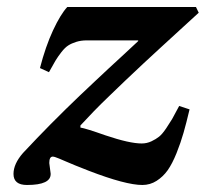

<svg xmlns="http://www.w3.org/2000/svg" viewBox="-20 -510 581 542"><path d="M18.1 -19Q18.1 -47.4 44.9 -78.1Q63.5 -98.1 85 -120.4Q106.4 -142.6 122.8 -159.2Q139.2 -175.8 165.5 -201.7Q191.9 -227.5 204.6 -239.5Q217.3 -251.5 248.3 -280.8Q279.3 -310.1 287.4 -317.4Q295.4 -324.7 330.8 -357.4Q366.2 -390.1 370.1 -394V-396H225.1Q208.5 -396 195.3 -391.8Q182.1 -387.7 172.9 -381.8Q163.6 -376 153.3 -362.8Q143.1 -349.6 136.5 -338.6Q129.9 -327.6 118.2 -306.2L92.8 -317.9Q108.4 -378.4 129.6 -424.1Q150.9 -469.7 169.9 -490.2H533.2L541 -474.1Q530.8 -464.8 489.3 -426.8Q447.8 -388.7 434.1 -376.2Q420.4 -363.8 386 -331.8Q351.6 -299.8 334.2 -283Q316.9 -266.1 290.5 -241Q264.2 -215.8 244.6 -195.6Q225.1 -175.3 207 -155.8V-149.9Q222.2 -147.5 277.8 -127.9Q345.7 -105 379.9 -105Q394.5 -105 407.5 -111.1Q420.4 -117.2 429.2 -124.3Q438 -131.3 449.2 -147.9Q460.4 -164.6 465.8 -173.8Q471.2 -183.1 482.4 -204.6Q484.9 -209 485.8 -210.9L515.1 -201.2Q505.9 -162.1 498 -134.8Q490.2 -107.4 478.3 -77.6Q466.3 -47.9 453.4 -29.5Q440.4 -11.2 422.1 0.5Q403.8 12.2 381.8 12.2Q335 12.2 231 -27.8Q210.4 -35.6 192.1 -43.2Q173.8 -50.8 164.3 -54.9Q154.8 -59.1 147 -62.3Q139.2 -65.4 135.3 -66.7Q131.3 -67.9 128.9 -67.9Q119.1 -67.9 119.1 -49.8L123 -20Q124.5 12.2 56.2 12.2Q18.1 12.2 18.1 -19Z"/></svg>

Font: Linguistics Pro
Style: Bold Italic
Weight: 700
Italic angle: -12°
Designer: Stefan Peev, Context Ltd
Foundry: Stefan Peev, Context Ltd
Version: Version 001.000